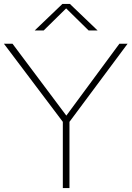

<svg xmlns="http://www.w3.org/2000/svg" viewBox="-28 -964 674 984"><path d="M294 0V-339.5L-8 -740H36L312 -371.5L584 -740H626L328 -339.5V0ZM150 -808 292 -944H330L472 -808H426L311 -921L196 -808Z"/></svg>

Font: Encode Sans Exp Th
Style: Regular
Weight: 100
Width: 7
Designer: Multiple Designers
Foundry: Impallari Type
Version: Version 3.002; ttfautohint (v1.8.3) -l 8 -r 50 -G 200 -x 14 